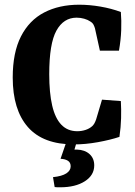

<svg xmlns="http://www.w3.org/2000/svg" viewBox="-20 -603 571 815"><path d="M294 10Q163 10 98.5 -63.5Q34 -137 34 -274Q34 -380 69 -448.5Q104 -517 167.5 -550Q231 -583 316 -583Q360 -583 406.5 -575Q453 -567 493 -552Q496 -516 494.5 -475Q493 -434 485 -388H404L383 -483Q381 -490 377 -498Q373 -506 363 -512Q353 -519 337.5 -523.5Q322 -528 305 -528Q250 -528 219.5 -473Q189 -418 189 -288Q189 -209 201.5 -155Q214 -101 240.5 -73.5Q267 -46 308 -46Q326 -46 343 -51.5Q360 -57 372 -68Q377 -73 380.5 -79Q384 -85 388 -96L413 -180L493 -174Q495 -140 494 -101.5Q493 -63 487 -22Q448 -9 395.5 0.5Q343 10 294 10ZM311 -19 296 32Q299 32 301.5 32Q304 32 307 32Q340 33 360 51Q380 69 380 99Q380 141 340 166.5Q300 192 236 192Q230 192 224 192Q218 192 212 191L205 149Q243 145 261.5 133Q280 121 280 103Q280 87 268.5 79.5Q257 72 237 71L268 -19Z"/></svg>

Font: Yrsa
Style: Bold
Weight: 700
Version: Version 2.004